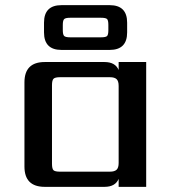

<svg xmlns="http://www.w3.org/2000/svg" viewBox="-20 -726 673 746"><path d="M224 -629V-609Q224 -592 229 -586.5Q234 -581 253 -581H372Q391 -581 396 -586Q401 -591 401 -609V-629Q401 -647 396 -652Q391 -657 372 -657H253Q234 -657 229 -651.5Q224 -646 224 -629ZM406 -532H219Q151 -532 151 -600V-638Q151 -706 219 -706H406Q474 -706 474 -638V-600Q474 -532 406 -532ZM213 -59H407Q425 -59 433 -66.5Q441 -74 441 -93V-392Q441 -411 433 -418.5Q425 -426 407 -426H213Q194 -426 188 -420Q182 -414 182 -395V-90Q182 -70 188 -64.5Q194 -59 213 -59ZM441 -485H548V0H441V-31Q428 0 386 0H154Q75 0 75 -79V-406Q75 -485 154 -485H386Q428 -485 441 -454Z"/></svg>

Font: Sarpanch Medium
Style: Regular
Weight: 500
Designer: Manushi Parikh (Devanagari and Latin), Jyotish Sonowal (Devanagari)
Foundry: Indian Type Foundry
Version: Version 2.004;PS 1.0;hotconv 1.0.78;makeotf.lib2.5.61930; tt